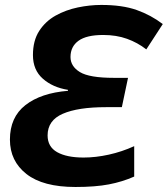

<svg xmlns="http://www.w3.org/2000/svg" viewBox="-20 -744 676 774"><path d="M284.2 9.8Q153.3 9.8 86.7 -42.5Q20 -94.7 20 -181.2Q20 -271.5 82.5 -320.3Q145 -369.1 253.9 -377.9V-381.8Q192.4 -391.6 152.6 -426.8Q112.8 -461.9 112.8 -522Q112.8 -580.1 137.9 -619.1Q163.1 -658.2 204.3 -681.2Q245.6 -704.1 293.9 -714.1Q342.3 -724.1 388.2 -724.1Q473.6 -724.1 531.2 -703.6Q588.9 -683.1 636.2 -647L569.8 -544.9Q534.7 -572.3 491.9 -587.6Q449.2 -603 396 -603Q328.6 -603 296.4 -579.6Q264.2 -556.2 264.2 -514.2Q264.2 -476.6 302.2 -453.4Q340.3 -430.2 439 -430.2H496.1L471.2 -312H407.2Q294.4 -312 233.2 -285.4Q171.9 -258.8 171.9 -198.2Q171.9 -152.3 210.4 -130.6Q249 -108.9 316.9 -108.9Q365.7 -108.9 418.7 -120.6Q471.7 -132.3 521 -154.8V-32.2Q473.6 -11.2 418.9 -0.7Q364.3 9.8 284.2 9.8Z"/></svg>

Font: Open Sans
Style: Bold Italic
Weight: 700
Italic angle: -12°
Designer: Monotype Design Team
Foundry: Monotype Imaging Inc.
Version: Version 3.003; ttfautohint (v1.8.4)